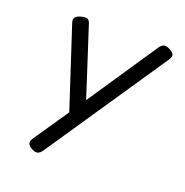

<svg xmlns="http://www.w3.org/2000/svg" viewBox="-119 -566 839 871"><g transform="rotate(20 300.0 -130.0)"><path d="M505.4 -438.5 242.2 -47.4 112.8 142.1Q102.1 157.7 105 168.7Q107.9 179.7 125 189.5Q141.6 198.7 153.3 196Q165 193.4 175.8 177.7L570.3 -405.3Q580.6 -421.4 576.7 -431.9Q572.8 -442.4 554.7 -451.2Q537.1 -459.5 526.6 -456.8Q516.1 -454.1 505.4 -438.5ZM100.6 -410.2 237.3 7.3 291 -68.4 172.4 -434.6Q167.5 -449.7 157.7 -453.1Q147.9 -456.5 128.4 -451.2Q107.9 -445.8 101.6 -436Q95.2 -426.3 100.6 -410.2Z"/></g></svg>

Font: Courier Prime Code
Style: Italic
Weight: 400
Italic angle: -10°
Designer: Alan Dague-Greene
Foundry: Quote-Unquote Apps
Version: Version 3.18